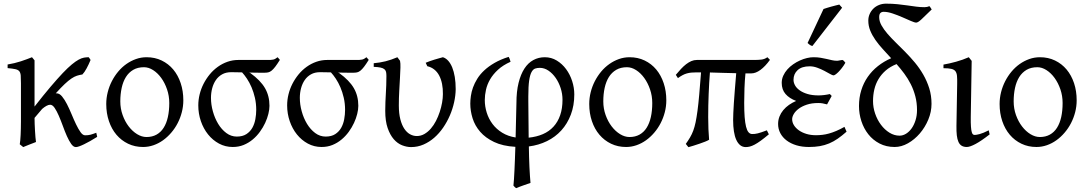

<svg xmlns="http://www.w3.org/2000/svg" viewBox="-20 -777 5860 1034"><path d="M503.4 -40Q483.4 -27.3 465.6 -17.3Q447.8 -7.3 432.6 0Q417.5 7.3 406.2 11.2Q395 15.1 388.7 15.1Q375.5 15.1 363.5 -1.7Q351.6 -18.6 340.3 -43.9Q329.1 -69.3 318.4 -98.9Q307.6 -128.4 296.6 -153.8Q285.6 -179.2 274.2 -196Q262.7 -212.9 250 -212.9Q241.2 -212.9 230 -206.8Q218.8 -200.7 207 -190.4L166 -142.1Q166 -127.9 166.7 -109.6Q167.5 -91.3 168.5 -72.8Q169.4 -54.2 170.9 -38.1Q172.4 -22 173.8 -12.2Q167.5 -9.8 158.7 -6.3Q149.9 -2.9 140.4 0.7Q130.9 4.4 121.6 8.3Q112.3 12.2 105 15.1L86.4 0Q87.9 -7.8 89.1 -20.8Q90.3 -33.7 91.1 -49.8Q91.8 -65.9 92.3 -84.7Q92.8 -103.5 92.8 -123V-328.6Q92.8 -355.5 91.6 -370.6Q90.3 -385.7 83.7 -393.6Q77.1 -401.4 62.5 -404.5Q47.9 -407.7 21 -410.2V-429.7Q39.1 -432.6 57.4 -437Q75.7 -441.4 92.8 -447Q109.9 -452.6 125 -458.3Q140.1 -463.9 152.3 -468.8L166 -452.1V-203.1Q214.8 -265.6 252.2 -309.6Q289.6 -353.5 317.6 -383.1Q345.7 -412.6 366.5 -429.7Q387.2 -446.8 403.3 -455.6Q419.4 -464.4 432.4 -466.6Q445.3 -468.8 458 -468.8Q461.4 -464.4 463.4 -460.9L466.8 -455.6Q467.3 -454.6 467.8 -454.1Q458 -430.2 446.5 -408.9Q435.1 -387.7 423.8 -376Q407.7 -373.5 394 -369.1Q380.4 -364.7 364.5 -354Q348.6 -343.3 328.6 -324.5Q308.6 -305.7 280.3 -274.4H284.7Q300.3 -274.4 314.2 -257.6Q328.1 -240.7 340.8 -215.8Q353.5 -190.9 365.7 -161.4Q377.9 -131.8 389.9 -106.9Q401.9 -82 413.8 -65.2Q425.8 -48.3 438.5 -48.3Q446.8 -48.3 453.6 -49.1Q460.4 -49.8 467.3 -51.5Q474.1 -53.2 481.4 -55.9Q488.8 -58.6 498.5 -62Z M891.6 -222.2Q891.6 -260.7 879.6 -295.7Q867.7 -330.6 848.4 -357.2Q829.1 -383.8 804.7 -399.4Q780.3 -415 755.4 -415Q721.7 -415 697.5 -400.9Q673.3 -386.7 658 -362.1Q642.6 -337.4 635.3 -303.7Q627.9 -270 627.9 -231Q627.9 -192.4 640.4 -157.5Q652.8 -122.6 673.1 -96.2Q693.4 -69.8 718.5 -54.4Q743.7 -39.1 769 -39.1Q799.8 -39.1 823 -52Q846.2 -64.9 861.3 -88.9Q876.5 -112.8 884 -146.5Q891.6 -180.2 891.6 -222.2ZM967.3 -236.8Q967.3 -204.1 959.2 -172.9Q951.2 -141.6 936.8 -113.8Q922.4 -85.9 902.1 -62.3Q881.8 -38.6 857.9 -21.5Q834 -4.4 806.6 5.1Q779.3 14.6 750.5 14.6Q706.5 14.6 669.9 -2.9Q633.3 -20.5 607.2 -51.3Q581.1 -82 566.7 -124.5Q552.2 -167 552.2 -216.8Q552.2 -249 560.1 -280.3Q567.9 -311.5 582.3 -339.6Q596.7 -367.7 616.5 -391.4Q636.2 -415 660.4 -432.1Q684.6 -449.2 712.2 -459Q739.7 -468.8 769.5 -468.8Q814 -468.8 850.6 -451.2Q887.2 -433.6 913.1 -402.6Q939 -371.6 953.1 -329.1Q967.3 -286.6 967.3 -236.8Z M1359.9 -185.5Q1359.9 -219.7 1352.8 -250.5Q1345.7 -281.2 1334.7 -306.9Q1323.7 -332.5 1310.1 -353Q1296.4 -373.5 1283.7 -387.2Q1264.2 -387.7 1248.5 -387.9Q1232.9 -388.2 1224.6 -388.2Q1196.8 -388.2 1176.3 -376.7Q1155.8 -365.2 1142.6 -345.9Q1129.4 -326.7 1122.8 -301.8Q1116.2 -276.9 1116.2 -250Q1116.2 -213.9 1126.5 -177Q1136.7 -140.1 1155 -109.9Q1173.3 -79.6 1199 -60.5Q1224.6 -41.5 1255.4 -41.5Q1286.6 -41.5 1306.9 -54.7Q1327.1 -67.9 1338.9 -88.6Q1350.6 -109.4 1355.2 -135Q1359.9 -160.6 1359.9 -185.5ZM1487.3 -454.6Q1472.7 -431.2 1462.2 -417.5Q1451.7 -403.8 1442.6 -396.5Q1433.6 -389.2 1424.3 -387.2Q1415 -385.3 1402.3 -385.3Q1386.7 -385.3 1365.5 -385.5Q1344.2 -385.7 1321.3 -386.2L1328.6 -383.3Q1382.8 -344.2 1407 -302.5Q1431.2 -260.7 1431.2 -207Q1431.2 -187.5 1425.3 -163.6Q1419.4 -139.6 1408 -115Q1396.5 -90.3 1379.6 -67.1Q1362.8 -43.9 1340.8 -25.6Q1318.8 -7.3 1292 3.7Q1265.1 14.6 1233.4 14.6Q1193.4 14.6 1159.4 -3.7Q1125.5 -22 1100.6 -53Q1075.7 -84 1061.8 -124.5Q1047.9 -165 1047.9 -209.5Q1047.9 -239.3 1055.2 -269Q1062.5 -298.8 1076.4 -325.9Q1090.3 -353 1109.6 -376.5Q1128.9 -399.9 1153.1 -417.2Q1177.2 -434.6 1205.1 -444.3Q1232.9 -454.1 1263.7 -454.1H1413.1Q1427.7 -454.1 1436.5 -454.3Q1445.3 -454.6 1451.4 -456.1Q1457.5 -457.5 1462.6 -460.4Q1467.8 -463.4 1475.1 -468.8Z M1838.4 -185.5Q1838.4 -219.7 1831.3 -250.5Q1824.2 -281.2 1813.2 -306.9Q1802.2 -332.5 1788.6 -353Q1774.9 -373.5 1762.2 -387.2Q1742.7 -387.7 1727.1 -387.9Q1711.4 -388.2 1703.1 -388.2Q1675.3 -388.2 1654.8 -376.7Q1634.3 -365.2 1621.1 -345.9Q1607.9 -326.7 1601.3 -301.8Q1594.7 -276.9 1594.7 -250Q1594.7 -213.9 1605 -177Q1615.2 -140.1 1633.5 -109.9Q1651.9 -79.6 1677.5 -60.5Q1703.1 -41.5 1733.9 -41.5Q1765.1 -41.5 1785.4 -54.7Q1805.7 -67.9 1817.4 -88.6Q1829.1 -109.4 1833.7 -135Q1838.4 -160.6 1838.4 -185.5ZM1965.8 -454.6Q1951.2 -431.2 1940.7 -417.5Q1930.2 -403.8 1921.1 -396.5Q1912.1 -389.2 1902.8 -387.2Q1893.6 -385.3 1880.9 -385.3Q1865.2 -385.3 1844 -385.5Q1822.8 -385.7 1799.8 -386.2L1807.1 -383.3Q1861.3 -344.2 1885.5 -302.5Q1909.7 -260.7 1909.7 -207Q1909.7 -187.5 1903.8 -163.6Q1897.9 -139.6 1886.5 -115Q1875 -90.3 1858.2 -67.1Q1841.3 -43.9 1819.3 -25.6Q1797.4 -7.3 1770.5 3.7Q1743.7 14.6 1711.9 14.6Q1671.9 14.6 1637.9 -3.7Q1604 -22 1579.1 -53Q1554.2 -84 1540.3 -124.5Q1526.4 -165 1526.4 -209.5Q1526.4 -239.3 1533.7 -269Q1541 -298.8 1554.9 -325.9Q1568.8 -353 1588.1 -376.5Q1607.4 -399.9 1631.6 -417.2Q1655.8 -434.6 1683.6 -444.3Q1711.4 -454.1 1742.2 -454.1H1891.6Q1906.2 -454.1 1915 -454.3Q1923.8 -454.6 1929.9 -456.1Q1936 -457.5 1941.2 -460.4Q1946.3 -463.4 1953.6 -468.8Z M2434.1 -296.4Q2433.6 -262.2 2425.5 -225.8Q2417.5 -189.5 2402.6 -155Q2387.7 -120.6 2366.5 -89.6Q2345.2 -58.6 2318.6 -35.4Q2292 -12.2 2260.5 1.5Q2229 15.1 2193.8 15.1Q2170.4 15.1 2145.5 5.4Q2120.6 -4.4 2100.6 -27.3Q2080.6 -50.3 2067.6 -87.6Q2054.7 -125 2054.7 -180.2Q2054.7 -206.1 2055.7 -228.3Q2056.6 -250.5 2057.9 -272.5Q2059.1 -294.4 2060.1 -317.4Q2061 -340.3 2061 -367.2Q2061 -380.4 2059.1 -389.4Q2057.1 -398.4 2050 -404.3Q2043 -410.2 2029.5 -413.1Q2016.1 -416 1992.7 -417V-436.5Q2026.4 -439.5 2056.6 -447Q2086.9 -454.6 2120.1 -468.8L2134.3 -449.7Q2137.2 -437 2136.5 -413.1Q2135.7 -389.2 2134 -357.2Q2132.3 -325.2 2130.1 -287.1Q2127.9 -249 2127.9 -209Q2127.9 -165.5 2136 -134.5Q2144 -103.5 2157.5 -83.5Q2170.9 -63.5 2188.2 -54Q2205.6 -44.4 2224.6 -44.4Q2246.6 -44.4 2265.6 -55.4Q2284.7 -66.4 2300.3 -84.5Q2315.9 -102.5 2327.9 -125.7Q2339.8 -148.9 2348.1 -174.1Q2356.4 -199.2 2360.8 -224.1Q2365.2 -249 2365.2 -270Q2365.7 -299.8 2360.6 -325.2Q2355.5 -350.6 2345.2 -370.1Q2335 -389.6 2318.8 -402.6Q2302.7 -415.5 2281.2 -420.4L2272.5 -439Q2281.7 -442.9 2293.7 -447.3Q2305.7 -451.7 2318.6 -455.6Q2331.5 -459.5 2343.8 -462.9Q2356 -466.3 2365.2 -468.8Q2380.9 -463.9 2393.6 -450Q2406.2 -436 2415.3 -414.1Q2424.3 -392.1 2429.2 -362.5Q2434.1 -333 2434.1 -296.4Z M2913.6 -468.8Q2949.2 -468.8 2978.5 -450.9Q3007.8 -433.1 3028.8 -404.5Q3049.8 -376 3061.3 -340.3Q3072.8 -304.7 3072.8 -268.6Q3072.8 -208.5 3054.2 -159.7Q3035.6 -110.8 3003.2 -75Q2970.7 -39.1 2925.8 -17.1Q2880.9 4.9 2828.1 11.7Q2828.6 41 2829.3 69.6Q2830.1 98.1 2831.3 123.5Q2832.5 148.9 2834 170.7Q2835.4 192.4 2836.9 208Q2818.8 214.4 2799.1 221.2Q2779.3 228 2760.3 236.3Q2754.9 233.4 2752.4 230.5L2745.1 222.7Q2746.6 209.5 2748 187.7Q2749.5 166 2750.7 138.4Q2752 110.8 2753.2 78.9Q2754.4 46.9 2755.4 13.7Q2687 9.8 2640.6 -12.5Q2594.2 -34.7 2565.9 -67.4Q2537.6 -100.1 2525.1 -139.9Q2512.7 -179.7 2512.7 -218.8Q2512.7 -237.8 2515.9 -260.3Q2519 -282.7 2527.3 -305.9Q2535.6 -329.1 2550.3 -352.8Q2564.9 -376.5 2587.9 -397.9Q2610.8 -419.4 2643.3 -438.2Q2675.8 -457 2719.2 -470.7Q2723.1 -464.8 2725.6 -457Q2728 -449.2 2729.5 -444.3Q2689 -426.3 2662.1 -401.6Q2635.3 -377 2619.4 -349.6Q2603.5 -322.3 2597.2 -293.5Q2590.8 -264.6 2590.8 -238.3Q2590.8 -203.6 2601.3 -170.2Q2611.8 -136.7 2632.6 -109.1Q2653.3 -81.5 2684.6 -62.3Q2715.8 -43 2756.8 -36.6L2761.2 -222.2Q2761.2 -284.2 2772.7 -330.6Q2784.2 -377 2804.2 -407.7Q2824.2 -438.5 2852.3 -453.6Q2880.4 -468.8 2913.6 -468.8ZM2827.1 -35.6Q2870.1 -40 2903.8 -54.7Q2937.5 -69.3 2960.9 -95Q2984.4 -120.6 2996.8 -156.7Q3009.3 -192.9 3009.3 -239.7Q3009.3 -272 2999.3 -302.7Q2989.3 -333.5 2972.4 -357.7Q2955.6 -381.8 2933.6 -396.7Q2911.6 -411.6 2887.2 -411.6Q2873 -411.6 2861.8 -407.7Q2850.6 -403.8 2842.3 -388.4Q2834 -373 2829.6 -342.3Q2825.2 -311.5 2825.2 -257.3V-232.4Z M3492.7 -222.2Q3492.7 -260.7 3480.7 -295.7Q3468.8 -330.6 3449.5 -357.2Q3430.2 -383.8 3405.8 -399.4Q3381.3 -415 3356.4 -415Q3322.8 -415 3298.6 -400.9Q3274.4 -386.7 3259 -362.1Q3243.7 -337.4 3236.3 -303.7Q3229 -270 3229 -231Q3229 -192.4 3241.5 -157.5Q3253.9 -122.6 3274.2 -96.2Q3294.4 -69.8 3319.6 -54.4Q3344.7 -39.1 3370.1 -39.1Q3400.9 -39.1 3424.1 -52Q3447.3 -64.9 3462.4 -88.9Q3477.5 -112.8 3485.1 -146.5Q3492.7 -180.2 3492.7 -222.2ZM3568.4 -236.8Q3568.4 -204.1 3560.3 -172.9Q3552.2 -141.6 3537.8 -113.8Q3523.4 -85.9 3503.2 -62.3Q3482.9 -38.6 3459 -21.5Q3435.1 -4.4 3407.7 5.1Q3380.4 14.6 3351.6 14.6Q3307.6 14.6 3271 -2.9Q3234.4 -20.5 3208.3 -51.3Q3182.1 -82 3167.7 -124.5Q3153.3 -167 3153.3 -216.8Q3153.3 -249 3161.1 -280.3Q3168.9 -311.5 3183.3 -339.6Q3197.8 -367.7 3217.5 -391.4Q3237.3 -415 3261.5 -432.1Q3285.6 -449.2 3313.2 -459Q3340.8 -468.8 3370.6 -468.8Q3415 -468.8 3451.7 -451.2Q3488.3 -433.6 3514.2 -402.6Q3540 -371.6 3554.2 -329.1Q3568.4 -286.6 3568.4 -236.8Z M4120.6 -53.7Q4095.7 -32.7 4077.1 -19.3Q4058.6 -5.9 4044.2 1.7Q4029.8 9.3 4018.3 12.2Q4006.8 15.1 3996.1 15.1Q3979 15.1 3966.3 4.9Q3953.6 -5.4 3945.1 -24.2Q3936.5 -43 3932.4 -69.8Q3928.2 -96.7 3928.2 -130.4Q3928.2 -146 3929.2 -168.2Q3930.2 -190.4 3932.1 -221.2Q3934.1 -252 3937.3 -291.7Q3940.4 -331.5 3944.8 -382.8Q3910.2 -383.3 3876.7 -384.5Q3843.3 -385.7 3803.2 -386.7Q3798.8 -331.1 3796.4 -270Q3793.9 -209 3793.9 -146.5Q3793.9 -111.3 3795.2 -81.3Q3796.4 -51.3 3798.8 -24.4Q3792 -20 3778.1 -14.4Q3764.2 -8.8 3747.6 -3.2Q3731 2.4 3714.6 7.6Q3698.2 12.7 3687.5 15.6Q3686 14.2 3683.8 11.2Q3681.6 8.3 3679.2 5.4Q3676.8 2 3673.3 -2Q3686.5 -20.5 3696.3 -37.1Q3706.1 -53.7 3713.4 -73.2Q3720.7 -92.8 3726.1 -118.4Q3731.4 -144 3736.3 -180.4Q3741.2 -216.8 3745.6 -267.3Q3750 -317.9 3755.4 -387.2H3730.5Q3714.8 -387.2 3702.6 -386Q3690.4 -384.8 3679 -381.6Q3667.5 -378.4 3656 -372.3Q3644.5 -366.2 3630.9 -356.4L3619.6 -374Q3633.8 -391.1 3647.5 -405.8Q3661.1 -420.4 3675 -431.2Q3689 -441.9 3703.1 -448Q3717.3 -454.1 3732.9 -454.1H4042Q4062.5 -454.1 4080.1 -456.1Q4097.7 -458 4112.8 -468.8L4126.5 -454.6Q4101.1 -419.4 4075.4 -400.6Q4049.8 -381.8 4026.4 -381.8H3994.6Q3990.7 -342.3 3989.3 -301.8Q3987.8 -261.2 3987.8 -223.1Q3987.8 -178.7 3990.2 -147Q3992.7 -115.2 3997.8 -94.7Q4002.9 -74.2 4011.2 -64.7Q4019.5 -55.2 4030.8 -55.2Q4038.1 -55.2 4045.2 -55.9Q4052.2 -56.6 4061 -58.8Q4069.8 -61 4081.5 -64.9Q4093.3 -68.8 4109.9 -75.2Z M4532.7 -439Q4523.4 -422.9 4513.4 -410.2Q4503.4 -397.5 4494.6 -388.7Q4485.8 -379.9 4479 -375.5Q4472.2 -371.1 4468.8 -371.1Q4463.4 -371.1 4450.2 -378.7Q4437 -386.2 4419.4 -395.5Q4401.9 -404.8 4381.1 -412.4Q4360.4 -419.9 4340.8 -419.9Q4297.9 -419.9 4275.6 -399.4Q4253.4 -378.9 4253.4 -347.2Q4253.4 -332 4261.7 -317.1Q4270 -302.2 4286.9 -290.3Q4303.7 -278.3 4328.9 -270.8Q4354 -263.2 4388.2 -263.2Q4401.4 -263.2 4418 -265.1Q4434.6 -267.1 4449.2 -270.5L4459 -260.3L4434.1 -214.8Q4419.9 -218.8 4409.2 -220.5Q4398.4 -222.2 4386.7 -222.2Q4351.6 -222.2 4325.2 -213.4Q4298.8 -204.6 4281.2 -191.4Q4263.7 -178.2 4254.9 -163.1Q4246.1 -147.9 4246.1 -135.3Q4246.1 -118.2 4255.6 -102.8Q4265.1 -87.4 4282.2 -75.2Q4299.3 -63 4322.8 -55.9Q4346.2 -48.8 4374 -48.8Q4391.1 -48.8 4408.4 -50.8Q4425.8 -52.7 4444.3 -57.9Q4462.9 -63 4483.6 -71.8Q4504.4 -80.6 4527.8 -93.8L4539.1 -67.9Q4514.2 -45.9 4491.7 -30.3Q4469.2 -14.6 4445.3 -4.6Q4421.4 5.4 4395 10Q4368.7 14.6 4336.4 14.6Q4299.3 14.6 4268.8 5.4Q4238.3 -3.9 4216.3 -20.5Q4194.3 -37.1 4182.4 -59.8Q4170.4 -82.5 4170.4 -109.4Q4170.4 -130.4 4177.7 -149.2Q4185.1 -168 4198.2 -183.8Q4211.4 -199.7 4229.2 -212.2Q4247.1 -224.6 4267.6 -233.4Q4231 -247.1 4210.4 -270.8Q4189.9 -294.4 4189.9 -330.6Q4189.9 -351.1 4198.2 -369.4Q4206.5 -387.7 4220.2 -403.1Q4233.9 -418.5 4251.5 -430.7Q4269 -442.9 4288.1 -451.4Q4307.1 -460 4325.9 -464.4Q4344.7 -468.8 4360.8 -468.8Q4382.3 -468.8 4399.9 -465.8Q4417.5 -462.9 4432.9 -459.2Q4448.2 -455.6 4461.7 -452.6Q4475.1 -449.7 4488.8 -449.7Q4490.2 -449.7 4494.1 -450.4Q4498 -451.2 4502.7 -451.9Q4507.3 -452.6 4511.5 -453.4Q4515.6 -454.1 4517.1 -454.1Q4522.5 -451.7 4525.6 -447.8Q4528.8 -443.8 4532.7 -439ZM4355 -529.3Q4351.1 -530.3 4348.1 -531.5Q4345.2 -532.7 4342.3 -534.7Q4339.4 -536.6 4336.4 -539.1Q4333.5 -541.5 4329.1 -545.4L4415 -728.5Q4422.9 -731.4 4433.6 -734.6Q4444.3 -737.8 4456.1 -741.2Q4467.8 -744.6 4479.2 -747.3Q4490.7 -750 4500 -752.4L4515.1 -735.4Z M4918.5 -184.1Q4918.5 -223.6 4909.4 -258.3Q4900.4 -293 4885 -323.5Q4869.6 -354 4849.6 -380.9Q4829.6 -407.7 4807.6 -432.6V-431.6Q4773.9 -418 4750.2 -397.5Q4726.6 -377 4711.2 -351.3Q4695.8 -325.7 4688.7 -295.7Q4681.6 -265.6 4681.6 -232.9Q4681.6 -198.2 4693.1 -164.8Q4704.6 -131.3 4724.4 -105Q4744.1 -78.6 4770 -62.5Q4795.9 -46.4 4824.7 -46.4Q4842.3 -46.4 4859.1 -56.6Q4876 -66.9 4889.2 -85.2Q4902.3 -103.5 4910.4 -128.9Q4918.5 -154.3 4918.5 -184.1ZM4997.6 -726.1Q4961.9 -691.4 4942.9 -673.3Q4923.8 -655.3 4914.1 -655.3Q4905.3 -655.3 4885 -664.3Q4864.7 -673.3 4839.4 -684.3Q4814 -695.3 4787.4 -704.3Q4760.7 -713.4 4738.8 -713.4Q4728 -713.4 4721.4 -707Q4714.8 -700.7 4714.8 -684.6Q4714.8 -662.6 4727.1 -640.6Q4739.3 -618.7 4759 -595.7Q4778.8 -572.8 4804 -548.1Q4829.1 -523.4 4855.7 -496.6Q4882.3 -469.7 4907.5 -439.5Q4932.6 -409.2 4952.4 -374.8Q4972.2 -340.3 4984.4 -301.5Q4996.6 -262.7 4996.6 -217.8Q4996.6 -174.3 4979.2 -132.8Q4961.9 -91.3 4933.6 -58.3Q4905.3 -25.4 4869.9 -5.4Q4834.5 14.6 4798.3 14.6Q4752.4 14.6 4716.6 -4.2Q4680.7 -22.9 4656.2 -54Q4631.8 -85 4618.9 -124.5Q4606 -164.1 4606 -206.1Q4606 -251 4618.2 -290.5Q4630.4 -330.1 4653.1 -362.8Q4675.8 -395.5 4707.8 -420.9Q4739.7 -446.3 4779.3 -463.4Q4755.9 -488.8 4733.6 -513.2Q4711.4 -537.6 4694.3 -562Q4677.2 -586.4 4666.7 -612.1Q4656.2 -637.7 4656.2 -666Q4656.2 -685.1 4663.6 -701.7Q4670.9 -718.3 4683.6 -730.7Q4696.3 -743.2 4713.9 -750.2Q4731.4 -757.3 4751.5 -757.3Q4784.7 -757.3 4813.2 -754.4Q4841.8 -751.5 4866.9 -747.8Q4892.1 -744.1 4914.6 -741.2Q4937 -738.3 4958.5 -738.3Q4973.6 -738.3 4984.9 -743.7Q4988.3 -741.2 4990.5 -737.1Q4992.7 -732.9 4997.6 -726.1Z M5309.6 -53.2Q5264.6 -18.1 5233.9 -1.7Q5203.1 14.6 5187 14.6Q5169.9 14.6 5158.9 7.8Q5147.9 1 5141.6 -12.9Q5135.3 -26.9 5132.8 -48.3Q5130.4 -69.8 5130.9 -99.1L5134.8 -326.7Q5135.3 -352.1 5133.8 -368.2Q5132.3 -384.3 5125.2 -393.6Q5118.2 -402.8 5103 -406.2Q5087.9 -409.7 5061 -409.7V-429.2Q5092.8 -434.6 5128.9 -444.6Q5165 -454.6 5197.3 -468.8L5212.9 -449.2L5208 -147.9Q5207.5 -114.3 5209 -94.7Q5210.4 -75.2 5213.4 -65.2Q5216.3 -55.2 5220.5 -52.7Q5224.6 -50.3 5230 -50.3Q5237.3 -50.3 5255.6 -54.9Q5273.9 -59.6 5304.7 -75.2Z M5702.6 -222.2Q5702.6 -260.7 5690.7 -295.7Q5678.7 -330.6 5659.4 -357.2Q5640.1 -383.8 5615.7 -399.4Q5591.3 -415 5566.4 -415Q5532.7 -415 5508.5 -400.9Q5484.4 -386.7 5469 -362.1Q5453.6 -337.4 5446.3 -303.7Q5439 -270 5439 -231Q5439 -192.4 5451.4 -157.5Q5463.9 -122.6 5484.1 -96.2Q5504.4 -69.8 5529.5 -54.4Q5554.7 -39.1 5580.1 -39.1Q5610.8 -39.1 5634 -52Q5657.2 -64.9 5672.4 -88.9Q5687.5 -112.8 5695.1 -146.5Q5702.6 -180.2 5702.6 -222.2ZM5778.3 -236.8Q5778.3 -204.1 5770.3 -172.9Q5762.2 -141.6 5747.8 -113.8Q5733.4 -85.9 5713.1 -62.3Q5692.9 -38.6 5668.9 -21.5Q5645 -4.4 5617.7 5.1Q5590.3 14.6 5561.5 14.6Q5517.6 14.6 5481 -2.9Q5444.3 -20.5 5418.2 -51.3Q5392.1 -82 5377.7 -124.5Q5363.3 -167 5363.3 -216.8Q5363.3 -249 5371.1 -280.3Q5378.9 -311.5 5393.3 -339.6Q5407.7 -367.7 5427.5 -391.4Q5447.3 -415 5471.4 -432.1Q5495.6 -449.2 5523.2 -459Q5550.8 -468.8 5580.6 -468.8Q5625 -468.8 5661.6 -451.2Q5698.2 -433.6 5724.1 -402.6Q5750 -371.6 5764.2 -329.1Q5778.3 -286.6 5778.3 -236.8Z"/></svg>

Font: Noto Serif Devanagari
Style: Regular
Weight: 400
Designer: Monotype Design Team
Foundry: Monotype Imaging Inc.
Version: Version 1.01